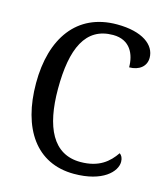

<svg xmlns="http://www.w3.org/2000/svg" viewBox="-110 -810 791 906"><g transform="rotate(15 285.5 -357.0)"><path d="M335 10C475 10 536 -54 536 -102C536 -121 529 -133 519 -140C487 -93 441 -52 350 -52C215 -52 159 -173 159 -358C159 -556 211 -671 345 -671C429 -671 457 -606 457 -543C505 -543 539 -569 539 -611C539 -674 475 -724 350 -724C154 -724 52 -576 52 -358C52 -137 150 10 335 10Z"/></g></svg>

Font: Noto Serif Georgian SemiCondensed
Style: Regular
Weight: 400
Width: 4
Designer: Monotype Design Team, Akaki Razmadze
Foundry: Google LLC
Version: Version 2.003